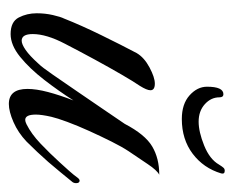

<svg xmlns="http://www.w3.org/2000/svg" viewBox="-67 -458 528 434"><g transform="rotate(90 197.0 -241.0)"><path d="M215 3Q181 3 181 -39Q181 -59 188 -85.5Q195 -112 207 -143Q186 -110 160.5 -77Q135 -44 108.5 -22.5Q82 -1 57 -1Q29 -1 19.5 -19.5Q10 -38 10 -60Q10 -79 14 -96.5Q18 -114 22 -122Q37 -160 59.5 -206Q82 -252 100 -286Q110 -303 132.5 -315Q155 -327 169 -327Q184 -327 184 -317Q184 -309 174 -293Q165 -280 149 -252.5Q133 -225 114.5 -191Q96 -157 79 -124Q57 -82 57 -51Q57 -26 72 -26Q80 -26 93 -35Q106 -44 124 -64Q132 -72 148.5 -96Q165 -120 186 -150.5Q207 -181 227 -210.5Q247 -240 260 -259Q284 -305 311 -321Q338 -337 375 -337Q365 -332 351 -311Q337 -290 322 -268Q312 -253 300 -229Q288 -205 276 -178.5Q264 -152 255.5 -129Q247 -106 244 -93Q239 -71 239 -58Q239 -34 251 -34Q255 -34 261 -37Q283 -48 305 -69Q327 -90 347 -112Q357 -123 366 -133Q375 -143 383 -154Q386 -157 388 -157Q394 -157 394 -149Q394 -143 390 -139Q369 -113 346 -86Q324 -61 300 -37Q280 -18 256 -7.5Q232 3 215 3ZM249 -388Q215 -388 195.5 -405.5Q176 -423 176 -445Q176 -482 193 -482Q200 -482 200 -473Q200 -454 215.5 -440Q231 -426 255 -426Q278 -426 309 -438.5Q340 -451 352 -472Q357 -480 359.5 -482.5Q362 -485 366 -485Q374 -485 372 -477Q360 -437 327.5 -412.5Q295 -388 249 -388Z"/></g></svg>

Font: Birthstone
Style: Regular
Weight: 400
Designer: Robert E. Leuschke
Foundry: Robert E. Leuschke
Version: Version 1.013; ttfautohint (v1.8.3)